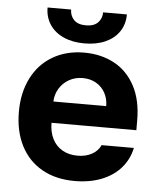

<svg xmlns="http://www.w3.org/2000/svg" viewBox="-52 -760 678 817"><g transform="rotate(5 287.0 -352.0)"><path d="M35.2 -262.7Q35.2 -344.2 66.7 -406.5Q98.1 -468.8 156.2 -502.9Q214.4 -537.1 291 -537.1Q362.3 -537.1 418.7 -507.1Q475.1 -477.1 507.6 -416.5Q540 -356 540 -268.6V-227.5H177.7Q177.7 -188 192.6 -158.7Q207.5 -129.4 235.1 -113.5Q262.7 -97.7 299.8 -97.7Q335.4 -97.7 361.3 -112.1Q387.2 -126.5 398.4 -151.4H536.1Q525.9 -102.5 494.1 -65.9Q462.4 -29.3 411.9 -9.3Q361.3 10.7 296.9 10.7Q216.3 10.7 157.5 -22.5Q98.6 -55.7 66.9 -117.4Q35.2 -179.2 35.2 -262.7ZM403.3 -318.4Q403.3 -350.1 389.4 -375.2Q375.5 -400.4 350.6 -414.6Q325.7 -428.7 293.9 -428.7Q261.7 -428.7 235.6 -414.1Q209.5 -399.4 194.1 -374Q178.7 -348.6 177.7 -318.4ZM287.1 -576.2Q235.8 -576.2 197.8 -593.5Q159.7 -610.8 138.9 -642.3Q118.2 -673.8 118.2 -714.8H218.8Q218.8 -689 235.6 -671.1Q252.4 -653.3 287.1 -653.3Q321.3 -653.3 338.4 -670.9Q355.5 -688.5 355.5 -714.8H457Q457 -673.3 436.3 -642.1Q415.5 -610.8 377.2 -593.5Q338.9 -576.2 287.1 -576.2Z"/></g></svg>

Font: Pretendard JP
Style: Bold
Weight: 700
Designer: Base glyphs from Inter by Rasmus Andersson; Hangeul glyphs from Noto Sans CJK(Source Han Sans) by Jang Soo-young and Kan
Foundry: Kil Hyung-jin
Version: Version 1.309